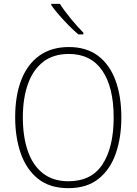

<svg xmlns="http://www.w3.org/2000/svg" viewBox="-20 -970 711 1000"><path d="M612 -358Q612 -254 583 -170.5Q554 -87 493 -38.5Q432 10 336 10Q239 10 178 -39Q117 -88 88 -171.5Q59 -255 59 -359Q59 -472 91 -554Q123 -636 185.5 -680.5Q248 -725 339 -725Q430 -725 490.5 -679.5Q551 -634 581.5 -551.5Q612 -469 612 -358ZM99 -359Q99 -258 125 -183Q151 -108 204 -67Q257 -26 336 -26Q457 -26 514.5 -115Q572 -204 572 -358Q572 -516 512.5 -602.5Q453 -689 339 -689Q258 -689 205 -648Q152 -607 125.5 -532.5Q99 -458 99 -359ZM292 -950Q314 -915 349 -872.5Q384 -830 414 -800V-791H388Q364 -811 337.5 -838Q311 -865 287 -892.5Q263 -920 247 -943V-950Z"/></svg>

Font: Noto Sans Hebrew SemiCondensed ExtraLight
Style: Regular
Weight: 200
Width: 4
Designer: Monotype Design Team
Foundry: Monotype Imaging Inc.
Version: Version 2.004; ttfautohint (v1.8.4.7-5d5b)